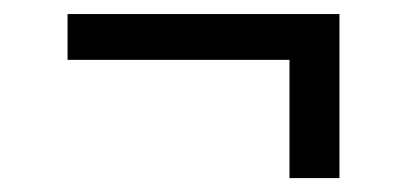

<svg xmlns="http://www.w3.org/2000/svg" viewBox="-20 -306 577 272"><path d="M460.9 -53.7H390.1V-221.2H75.7V-286.1H460.9Z"/></svg>

Font: Kumbh Sans
Style: Regular
Weight: 400
Version: Version 1.005